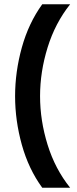

<svg xmlns="http://www.w3.org/2000/svg" viewBox="-20 -731 361 901"><path d="M178.2 149.9Q114.3 62.5 82.5 -51.5Q50.8 -165.5 50.8 -279.8Q50.8 -394 82.5 -508.3Q114.3 -622.6 178.2 -710.9H309.1Q238.8 -622.6 203.4 -508.3Q168 -394 168 -279.8Q168 -165.5 203.4 -51.5Q238.8 62.5 309.1 149.9Z"/></svg>

Font: TASA Orbiter Display SemiBold
Style: Regular
Weight: 600
Designer: Weizhong Zhang
Version: Version 1.000;Glyphs 3.1.2 (3151)